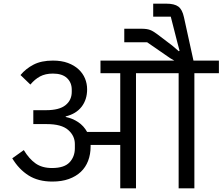

<svg xmlns="http://www.w3.org/2000/svg" viewBox="-20 -1029 1216 1049"><path d="M266 -37Q189 -37 136 -70.5Q83 -104 47 -164L110 -209Q139 -161 174.5 -136Q210 -111 264 -111Q331 -111 360 -142Q389 -173 389 -219V-242Q389 -287 352.5 -319Q316 -351 236 -351H162V-427H232Q304 -427 338 -454.5Q372 -482 372 -527V-539Q372 -578 346 -602.5Q320 -627 269 -627Q228 -627 199 -611.5Q170 -596 146 -567L92 -619Q121 -654 163.5 -676Q206 -698 269 -698Q316 -698 351 -685Q386 -672 409.5 -650Q433 -628 444.5 -600Q456 -572 456 -541Q456 -485 426 -446Q396 -407 339 -393V-390Q377 -382 407.5 -361.5Q438 -341 456 -308H637V-629H529V-698H932L910 -711L784 -798H659V-872H752Q767 -872 778.5 -870.5Q790 -869 799.5 -865.5Q809 -862 818 -856.5Q827 -851 838 -843L921 -780L957 -749L961 -752L949 -797L913 -938H817V-1009H888Q933 -1009 954.5 -993Q976 -977 985 -935L1037 -698H1176V-629H1042V0H956V-629H723V0H637V-237H475V-228Q475 -186 461.5 -150.5Q448 -115 421.5 -90Q395 -65 356 -51Q317 -37 266 -37Z"/></svg>

Font: IBM Plex Sans Devanagari Text
Style: Regular
Weight: 450
Designer: Mike Abbink, Paul van der Laan, Pieter van Rosmalen, Erin McLaughlin
Foundry: Bold Monday
Version: Version 1.1